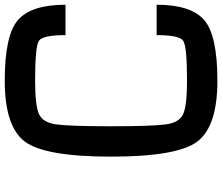

<svg xmlns="http://www.w3.org/2000/svg" viewBox="-82 -832 915 790"><g transform="rotate(90 375.0 -437.5)"><path d="M0 -250H125Q125 -156.2 148.4 -140.6Q171.9 -125 312.5 -125Q414.1 -125 449.2 -140.6Q484.4 -156.2 492.2 -210.9Q500 -265.6 500 -437.5Q500 -609.4 492.2 -664.1Q484.4 -718.8 449.2 -734.4Q414.1 -750 312.5 -750Q171.9 -750 148.4 -734.4Q125 -718.8 125 -625H0Q0 -765.6 62.5 -820.3Q125 -875 312.5 -875Q500 -875 562.5 -793Q625 -710.9 625 -437.5Q625 -164.1 562.5 -82Q500 0 312.5 0Q125 0 62.5 -54.7Q0 -109.4 0 -250Z"/></g></svg>

Font: CraftyPE
Style: Regular
Weight: 400
Designer: Erek Butcher
Foundry: Haunted Coop
Version: Version 0.018;April 4, 2024;FontCreator 15.0.0.2962 64-bit